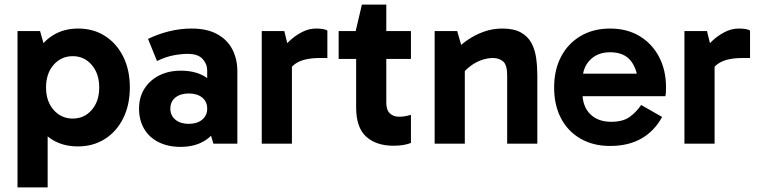

<svg xmlns="http://www.w3.org/2000/svg" viewBox="-20 -624 3297 834"><path d="M318 12Q253 12 205 -18.5Q157 -49 130.5 -106Q104 -163 104 -244Q104 -323 131 -380Q158 -437 206.5 -468.5Q255 -500 319 -500Q386 -500 436.5 -467.5Q487 -435 515.5 -377.5Q544 -320 544 -244Q544 -169 515.5 -111Q487 -53 436 -20.5Q385 12 318 12ZM56 190V-489H154L187 -373H177V-128H187V190ZM296 -109Q346 -109 378.5 -146.5Q411 -184 411 -244Q411 -304 378.5 -342Q346 -380 296 -380Q246 -380 213 -342.5Q180 -305 180 -244Q180 -184 213 -146.5Q246 -109 296 -109Z M764 14Q710 14 669 -6.5Q628 -27 606 -64.5Q584 -102 584 -152Q584 -202 607.5 -239Q631 -276 672 -296.5Q713 -317 765 -317Q836 -317 880.5 -284.5Q925 -252 941 -192L880 -200V-318Q880 -346 860 -368Q840 -390 795 -390Q767 -390 733 -383.5Q699 -377 662 -359L623 -455Q666 -476 714.5 -488Q763 -500 812 -500Q879 -500 923 -476Q967 -452 989 -410Q1011 -368 1011 -314V0H907L879 -93L941 -111Q924 -52 878.5 -19Q833 14 764 14ZM800 -86Q836 -86 858 -104Q880 -122 880 -152Q880 -183 858 -200.5Q836 -218 800 -218Q764 -218 742 -200.5Q720 -183 720 -152Q720 -122 742 -104Q764 -86 800 -86Z M1215 -489 1248 -354V0H1117V-489ZM1221 -287 1197 -298V-398L1206 -409Q1217 -427 1239.5 -448Q1262 -469 1291.5 -484.5Q1321 -500 1353 -500Q1369 -500 1382 -498Q1395 -496 1402 -491V-372H1370Q1305 -372 1270 -351.5Q1235 -331 1221 -287Z M1689 9Q1614 9 1570.5 -30.5Q1527 -70 1527 -157V-483L1525 -489L1552 -604H1658V-178Q1658 -146 1673.5 -131.5Q1689 -117 1713 -117Q1729 -117 1742 -119.5Q1755 -122 1765 -125V-3Q1749 3 1731 6Q1713 9 1689 9ZM1451 -368V-489H1765V-368Z M2162 -500Q2212 -500 2242.5 -483Q2273 -466 2288.5 -437Q2304 -408 2309 -371.5Q2314 -335 2314 -296V0H2183V-297Q2183 -342 2165.5 -357Q2148 -372 2121 -372Q2096 -372 2070 -362.5Q2044 -353 2021.5 -335.5Q1999 -318 1983 -296L1966 -364H1999V0H1868V-489H1966L1993 -395L1951 -397Q1977 -427 2010.5 -450Q2044 -473 2082 -486.5Q2120 -500 2162 -500Z M2630 10Q2557 10 2502 -21.5Q2447 -53 2417 -110Q2387 -167 2387 -244Q2387 -320 2417 -377.5Q2447 -435 2502 -467.5Q2557 -500 2630 -500Q2704 -500 2758.5 -467Q2813 -434 2843 -376.5Q2873 -319 2873 -245Q2873 -234 2872.5 -223.5Q2872 -213 2870 -206H2494V-304H2771L2751 -257Q2751 -319 2721.5 -358Q2692 -397 2630 -397Q2576 -397 2543 -363.5Q2510 -330 2510 -274V-221Q2510 -162 2543.5 -128.5Q2577 -95 2635 -95Q2686 -95 2715 -116Q2744 -137 2765 -168L2856 -116Q2823 -55 2766.5 -22.5Q2710 10 2630 10Z M3051 -489 3084 -354V0H2953V-489ZM3057 -287 3033 -298V-398L3042 -409Q3053 -427 3075.5 -448Q3098 -469 3127.5 -484.5Q3157 -500 3189 -500Q3205 -500 3218 -498Q3231 -496 3238 -491V-372H3206Q3141 -372 3106 -351.5Q3071 -331 3057 -287Z"/></svg>

Font: Gabarito SemiBold
Style: Regular
Weight: 600
Designer: Leandro Assis / Alvaro Franca / Felipe Casaprima
Foundry: Naipe Foundry
Version: Version 1.000